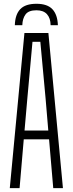

<svg xmlns="http://www.w3.org/2000/svg" viewBox="-20 -970 376 990"><path d="M168 -950.5Q224 -950.5 250.2 -922.5Q276.5 -894.5 278.5 -840H241Q240.5 -876.5 222.2 -896.8Q204 -917 168 -917Q127.5 -917 111.8 -895.8Q96 -874.5 95 -840H56.5Q58 -895 84.5 -922.8Q111 -950.5 168 -950.5ZM30.5 0 106 -800H229.5L304.5 0H254.5L233 -251.5H102.5L81 0ZM106.5 -297H229L215 -463L188 -754.5H147.5L121 -462.5Z"/></svg>

Font: Big Shoulders Text ExtraLight
Style: Regular
Weight: 250
Version: Version 2.002